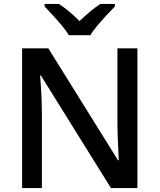

<svg xmlns="http://www.w3.org/2000/svg" viewBox="-20 -961 815 981"><path d="M682 0H547L189 -575H185Q187 -552 189 -520.5Q191 -489 192.5 -454Q194 -419 194 -384V0H93V-714H227L583 -142H587Q586 -159 584.5 -191Q583 -223 581.5 -260Q580 -297 580 -327V-714H682ZM332 -781Q318 -804 296 -830.5Q274 -857 250 -883Q226 -909 208 -928V-941H281Q307 -924 334 -901.5Q361 -879 386 -853Q413 -879 440 -901.5Q467 -924 493 -941H567V-928Q548 -909 524 -883Q500 -857 477.5 -830.5Q455 -804 442 -781Z"/></svg>

Font: Noto Sans Syriac Eastern Medium
Style: Regular
Weight: 500
Designer: Patrick Giasson and the Monotype Design Team
Foundry: Monotype Imaging Inc.
Version: Version 3.001